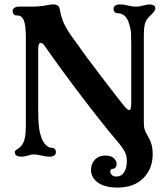

<svg xmlns="http://www.w3.org/2000/svg" viewBox="-20 -698 760 869"><path d="M47 -9Q47 -14 50.5 -17Q54 -20 62.5 -25.5Q71 -31 77 -39Q88 -52 92.5 -74Q97 -96 97 -129V-528Q97 -586 87 -608Q77 -629 57 -628H55Q47 -628 42 -634Q37 -640 37 -648Q37 -656 44.5 -662Q52 -668 67 -668H122Q161 -668 196 -675Q210 -678 221 -678Q246 -678 250 -658Q255 -629 264.5 -603.5Q274 -578 302 -537Q369 -442 435 -356Q501 -270 512 -256L539 -222Q557 -200 564 -200Q574 -200 574 -228V-495Q574 -528 573 -547.5Q572 -567 565 -588Q558 -614 544.5 -626Q531 -638 514 -638Q504 -638 499 -643.5Q494 -649 494 -658Q494 -667 501.5 -672.5Q509 -678 524 -678Q542 -678 560 -673Q563 -672 573 -670Q583 -668 595 -668Q612 -668 632 -674Q650 -678 656 -678Q683 -678 683 -660Q683 -654 678.5 -647.5Q674 -641 666 -633Q658 -625 653 -620Q640 -606 635.5 -588Q631 -570 631 -538V-147Q631 -124 634.5 -112.5Q638 -101 648 -84Q660 -64 665.5 -45Q671 -26 671 1Q671 66 628.5 108.5Q586 151 512 151Q452 151 420 126Q392 104 392 71Q392 42 410 24Q428 6 456 6Q482 6 495 17.5Q508 29 508 45Q508 53 503 59.5Q498 66 491 66Q485 66 482 69.5Q479 73 479 78Q479 87 486.5 94Q494 101 507 101Q529 101 541.5 82Q554 63 554 31Q554 6 544.5 -11.5Q535 -29 521.5 -45.5Q508 -62 502 -69Q441 -141 349 -262Q257 -383 183 -489Q173 -504 164 -504Q159 -504 156 -497.5Q153 -491 153 -479V-203Q153 -161 155 -135Q157 -109 164 -86Q171 -60 185 -44.5Q199 -29 213 -29Q223 -29 228 -23.5Q233 -18 233 -9Q233 0 225.5 5.5Q218 11 203 11Q188 11 168 6Q163 5 152 3Q141 1 132 1Q120 1 107 6Q103 7 94 9Q85 11 77 11Q47 11 47 -9Z"/></svg>

Font: Raigarh Medium
Style: Regular
Weight: 500
Designer: jaikishan Patel
Foundry: MagicType
Version: Version 1.000